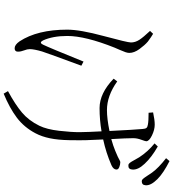

<svg xmlns="http://www.w3.org/2000/svg" viewBox="31 -896 938 1040"><g transform="rotate(90 500.0 -376.0)"><path d="M313.5 -359.4 335.9 -347.7Q269.5 -168 258.8 -134.8Q246.1 -90.8 246.1 -68.4Q246.1 -54.7 252.9 -37.6Q259.8 -20.5 259.8 -3.9Q259.8 13.7 241.2 13.7Q222.7 13.7 204.1 -12.7Q140.6 -109.4 140.6 -271.5Q140.6 -340.8 175.3 -469.2Q210 -597.7 210 -616.2Q210 -639.6 195.8 -661.6Q181.6 -683.6 147.5 -719.7L163.1 -736.3Q178.7 -727.5 205.1 -708Q224.6 -691.4 245.6 -662.6Q266.6 -633.8 266.6 -607.4Q266.6 -598.6 262.7 -586.9Q258.8 -575.2 250 -555.2Q241.2 -535.2 238.3 -528.3Q174.8 -369.1 174.8 -271.5Q174.8 -192.4 199.2 -139.6Q210.9 -117.2 221.7 -139.6Q239.3 -175.8 313.5 -359.4ZM590.8 -711.9 588.9 -736.3Q628.9 -745.1 655.3 -745.1Q682.6 -745.1 713.9 -730Q745.1 -714.8 745.1 -699.2Q745.1 -694.3 736.8 -671.9Q728.5 -649.4 728.5 -628.9Q728.5 -592.8 733.4 -509.8Q768.6 -519.5 796.9 -531.2Q814.5 -538.1 828.6 -544.9Q842.8 -551.8 848.6 -555.2Q854.5 -558.6 858.4 -558.6Q871.1 -558.6 884.8 -553.2Q898.4 -547.9 898.4 -538.1Q898.4 -521.5 875 -510.7Q807.6 -481.4 735.4 -465.8Q738.3 -400.4 739.3 -373.5Q740.2 -346.7 739.3 -284.2Q738.3 -221.7 729 -177.2Q719.7 -132.8 702.1 -99.6Q669.9 -38.1 617.7 1.5Q565.4 41 487.3 73.2L473.6 49.8Q545.9 10.7 589.4 -25.9Q632.8 -62.5 661.1 -120.1Q680.7 -160.2 688.5 -227.5Q696.3 -294.9 695.8 -340.3Q695.3 -385.7 691.4 -457Q629.9 -446.3 565.4 -446.3Q485.4 -446.3 406.2 -522.5L420.9 -542Q499 -486.3 576.2 -486.3Q623 -486.3 689.5 -500Q682.6 -637.7 678.7 -678.7Q677.7 -694.3 672.9 -700.2Q668 -706.1 655.3 -708Q635.7 -711.9 590.8 -711.9ZM756.8 -744.1 773.4 -761.7Q833 -727.5 867.2 -690.4Q901.4 -654.3 898.4 -623Q896.5 -600.6 875 -602.5Q868.2 -602.5 862.3 -609.9Q856.4 -617.2 846.7 -635.3Q836.9 -653.3 832 -661.1Q800.8 -709 756.8 -744.1ZM836.9 -806.6 852.5 -825.2Q918 -792 950.2 -759.8Q986.3 -723.6 983.4 -695.3Q982.4 -674.8 960.9 -674.8Q955.1 -674.8 949.2 -681.2Q943.4 -687.5 931.6 -705.6Q919.9 -723.6 915 -730.5Q889.6 -765.6 836.9 -806.6Z"/></g></svg>

Font: GenYoMin TW TTF ExtraLight
Style: Regular
Weight: 250
Version: Version 1.300